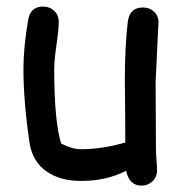

<svg xmlns="http://www.w3.org/2000/svg" viewBox="-20 -541 560 600"><path d="M466.3 -285.2Q466.3 -250 466.8 -179.7Q467.3 -109.4 467.3 -74.2Q467.3 -63.5 469 -41.5Q470.7 -19.5 470.7 -8.8Q470.7 12.2 456.5 25.6Q442.4 39.1 421.9 39.1Q384.3 39.1 374 -7.3Q313 24.4 233.4 24.4Q169.4 24.4 127.4 -3.9Q81.1 -35.2 72.3 -95.2Q53.2 -224.6 53.2 -325.7Q53.2 -392.6 67.9 -478Q74.7 -520.5 114.3 -520.5Q135.3 -520.5 149.4 -507.1Q163.6 -493.7 163.6 -472.7Q163.6 -450.2 156.5 -400.9Q149.4 -351.6 149.4 -325.7Q149.4 -244.1 154.8 -186Q160.2 -127.9 170.9 -92.8Q187 -84 202.6 -79.3Q218.3 -74.7 233.4 -74.7Q298.8 -74.7 371.6 -95.7L371.1 -194.8L370.1 -289.6Q370.1 -395 379.4 -472.7Q384.8 -517.6 426.8 -517.6Q447.8 -517.6 461.9 -503.9Q476.1 -490.2 475.1 -469.7Z"/></svg>

Font: YBG Kramawirya
Style: Regular
Weight: 400
Designer: R.S. Wihananto
Foundry: R.S. Wihananto
Version: Version 2.0.1